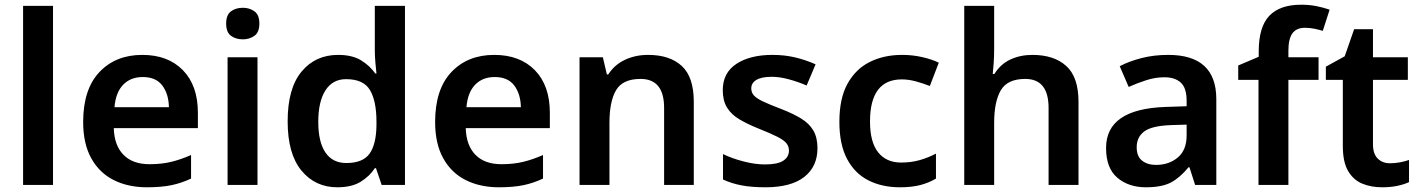

<svg xmlns="http://www.w3.org/2000/svg" viewBox="-20 -785 6027 815"><path d="M205 0H78V-760H205Z M584 -552Q693 -552 756.5 -487Q820 -422 820 -306V-241H463Q465 -168 504 -128Q543 -88 615 -88Q666 -88 707 -98Q748 -108 791 -127V-27Q751 -8 708 1Q665 10 604 10Q524 10 463 -20.5Q402 -51 367.5 -113Q333 -175 333 -267Q333 -406 402 -479Q471 -552 584 -552ZM586 -458Q534 -458 502.5 -425Q471 -392 466 -330H697Q696 -386 669 -422Q642 -458 586 -458Z M1011 -752Q1039 -752 1060 -737Q1081 -722 1081 -685Q1081 -648 1060 -633Q1039 -618 1011 -618Q981 -618 960.5 -633Q940 -648 940 -685Q940 -722 960.5 -737Q981 -752 1011 -752ZM1073 -542V0H946V-542Z M1412 10Q1318 10 1259.5 -61Q1201 -132 1201 -270Q1201 -410 1260 -481Q1319 -552 1415 -552Q1475 -552 1512.5 -529Q1550 -506 1573 -473H1578Q1576 -489 1573.5 -518.5Q1571 -548 1571 -571V-760H1699V0H1600L1576 -71H1571Q1549 -37 1511 -13.5Q1473 10 1412 10ZM1450 -93Q1520 -93 1548.5 -132.5Q1577 -172 1578 -253V-269Q1578 -356 1550.5 -402.5Q1523 -449 1449 -449Q1392 -449 1361.5 -401.5Q1331 -354 1331 -268Q1331 -182 1361.5 -137.5Q1392 -93 1450 -93Z M2078 -552Q2187 -552 2250.5 -487Q2314 -422 2314 -306V-241H1957Q1959 -168 1998 -128Q2037 -88 2109 -88Q2160 -88 2201 -98Q2242 -108 2285 -127V-27Q2245 -8 2202 1Q2159 10 2098 10Q2018 10 1957 -20.5Q1896 -51 1861.5 -113Q1827 -175 1827 -267Q1827 -406 1896 -479Q1965 -552 2078 -552ZM2080 -458Q2028 -458 1996.5 -425Q1965 -392 1960 -330H2191Q2190 -386 2163 -422Q2136 -458 2080 -458Z M2731 -552Q2823 -552 2874 -505Q2925 -458 2925 -353V0H2799V-327Q2799 -450 2699 -450Q2623 -450 2595 -402Q2567 -354 2567 -264V0H2440V-542H2539L2556 -469H2562Q2588 -510 2632.5 -531Q2677 -552 2731 -552Z M3450 -156Q3450 -78 3394 -34Q3338 10 3229 10Q3171 10 3128.5 2Q3086 -6 3049 -23V-131Q3088 -112 3137 -99.5Q3186 -87 3227 -87Q3281 -87 3305 -103Q3329 -119 3329 -146Q3329 -163 3318.5 -176.5Q3308 -190 3280.5 -204Q3253 -218 3203 -238Q3153 -258 3118.5 -278.5Q3084 -299 3066 -328.5Q3048 -358 3048 -402Q3048 -476 3106 -514Q3164 -552 3259 -552Q3310 -552 3354.5 -541.5Q3399 -531 3442 -512L3404 -422Q3367 -438 3328 -448.5Q3289 -459 3256 -459Q3213 -459 3191 -446Q3169 -433 3169 -410Q3169 -392 3180.5 -379.5Q3192 -367 3219.5 -354Q3247 -341 3297 -322Q3346 -303 3380.5 -282Q3415 -261 3432.5 -231Q3450 -201 3450 -156Z M3800 10Q3724 10 3666 -19.5Q3608 -49 3575.5 -110.5Q3543 -172 3543 -268Q3543 -368 3578 -430.5Q3613 -493 3673 -522.5Q3733 -552 3809 -552Q3854 -552 3895 -542.5Q3936 -533 3965 -519L3927 -420Q3899 -431 3868 -439.5Q3837 -448 3808 -448Q3673 -448 3673 -269Q3673 -182 3707.5 -138.5Q3742 -95 3805 -95Q3848 -95 3884.5 -105.5Q3921 -116 3953 -133V-27Q3923 -9 3886.5 0.5Q3850 10 3800 10Z M4200 -581Q4200 -545 4198 -517Q4196 -489 4194 -471H4201Q4227 -513 4269 -532.5Q4311 -552 4362 -552Q4454 -552 4506 -505Q4558 -458 4558 -353V0H4431V-327Q4431 -450 4332 -450Q4256 -450 4228 -401.5Q4200 -353 4200 -264V0H4073V-760H4200Z M4939 -552Q5143 -552 5143 -364V0H5053L5029 -75H5025Q4989 -31 4950.5 -10.5Q4912 10 4844 10Q4771 10 4723 -30.5Q4675 -71 4675 -157Q4675 -322 4926 -331L5017 -334V-357Q5017 -412 4992 -434.5Q4967 -457 4923 -457Q4884 -457 4845.5 -444.5Q4807 -432 4771 -416L4733 -504Q4773 -525 4825.5 -538.5Q4878 -552 4939 -552ZM4951 -254Q4869 -251 4837 -227Q4805 -203 4805 -160Q4805 -121 4828 -103Q4851 -85 4887 -85Q4942 -85 4979.5 -116.5Q5017 -148 5017 -210V-256Z M5577 -446H5449V0H5322V-446H5236V-507L5323 -544V-566Q5323 -671 5368 -718Q5413 -765 5503 -765Q5538 -765 5568 -759Q5598 -753 5624 -744L5595 -654Q5579 -659 5559.5 -663Q5540 -667 5519 -667Q5483 -667 5466 -643.5Q5449 -620 5449 -570V-542H5577Z M5880 -92Q5902 -92 5923 -96Q5944 -100 5961 -106V-12Q5940 -2 5911 4Q5882 10 5847 10Q5800 10 5762.5 -5.5Q5725 -21 5702.5 -59Q5680 -97 5680 -166V-446H5608V-502L5688 -546L5728 -661H5808V-542H5956V-446H5808V-172Q5808 -132 5828 -112Q5848 -92 5880 -92Z"/></svg>

Font: Noto Sans Cherokee SemiBold
Style: Regular
Weight: 600
Designer: Monotype Design Team
Foundry: Monotype Imaging Inc.
Version: Version 2.001; ttfautohint (v1.8.4.7-5d5b)